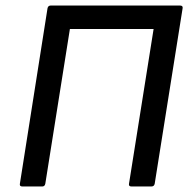

<svg xmlns="http://www.w3.org/2000/svg" viewBox="-20 -675 689 695"><path d="M61 0Q50 0 52 -10L152 -645Q154 -655 164 -655H631Q643 -655 641 -645L540 -10Q538 0 528 0H456Q445 0 447 -10L536 -570H233L144 -10Q142 0 133 0Z"/></svg>

Font: Sofia Sans Medium
Style: Italic
Weight: 500
Italic angle: -9°
Version: Version 4.101